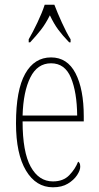

<svg xmlns="http://www.w3.org/2000/svg" viewBox="-20 -786 419 816"><path d="M205 10Q133 10 90.5 -61Q48 -132 48 -262Q48 -403 87 -472.5Q126 -542 197 -542Q266 -542 301 -474.5Q336 -407 336 -291V-270H76Q76 -140 110.5 -77.5Q145 -15 205 -15Q249 -15 274.5 -41.5Q300 -68 312 -99Q316 -97 318.5 -92Q321 -87 321 -77Q321 -62 307.5 -41.5Q294 -21 268.5 -5.5Q243 10 205 10ZM308 -295Q307 -394 281.5 -455.5Q256 -517 197 -517Q139 -517 109 -457Q79 -397 76 -295ZM102 -619Q119 -648 139 -690Q159 -732 170 -766H211Q224 -732 243 -690Q262 -648 280 -619V-606H274Q246 -635 227.5 -660Q209 -685 192 -721Q174 -685 154.5 -660Q135 -635 108 -606H102Z"/></svg>

Font: Noto Serif Tamil ExtraCondensed Thin
Style: Regular
Weight: 100
Width: 2
Designer: Indian Type Foundry, Tom Grace, and the Monotype Design Team
Foundry: Monotype Imaging Inc.
Version: Version 2.004; ttfautohint (v1.8.4.7-5d5b)